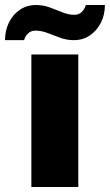

<svg xmlns="http://www.w3.org/2000/svg" viewBox="-74 -745 438 765"><path d="M51 0V-528H238V0ZM-54 -585Q-54 -623 -38.5 -655Q-23 -687 5 -706Q33 -725 70 -725Q98 -725 124 -715.5Q150 -706 174.5 -696Q199 -686 223 -686Q240 -686 251.5 -697Q263 -708 268 -725H344Q344 -687 328.5 -655.5Q313 -624 285 -604.5Q257 -585 220 -585Q192 -585 166 -594.5Q140 -604 115.5 -613.5Q91 -623 67 -623Q50 -623 38 -612Q26 -601 22 -585Z"/></svg>

Font: Archivo SemiCondensed Black
Style: Regular
Weight: 900
Width: 4
Designer: Hector Gatti
Foundry: Omnibus-Type
Version: Version 2.001